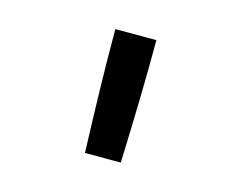

<svg xmlns="http://www.w3.org/2000/svg" viewBox="-59 -856 617 497"><g transform="rotate(15 250.0 -607.0)"><path d="M202 -442Q199 -524 197 -606.5Q195 -689 195 -772H305Q305 -689 303 -606.5Q301 -524 298 -442Z"/></g></svg>

Font: Iosevka SS04 Semibold
Style: Regular
Weight: 600
Monospace: yes
Designer: Belleve Invis
Foundry: Belleve Invis
Version: Version 19.0.0; ttfautohint (v1.8.4)